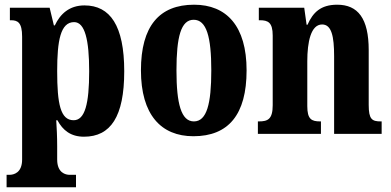

<svg xmlns="http://www.w3.org/2000/svg" viewBox="-20 -569 1662 816"><path d="M8 227H303V174H276C259 174 223 166 223 109V53C223 11 221 -27 219 -58H224C247 -15 281 12 337 12C450 12 508 -73 508 -266C508 -460 448 -546 339 -546C275 -546 236 -510 213 -461H209L191 -536H22V-483H26C55 -483 74 -474 74 -413V109C74 166 38 174 20 174H8ZM293 -58C237 -58 223 -127 223 -267C223 -396 237 -475 295 -475C341 -475 359 -399 359 -266C359 -128 341 -58 293 -58Z M802 10C951 10 1028 -82 1028 -270C1028 -458 943 -549 805 -549C657 -549 579 -458 579 -270C579 -82 664 10 802 10ZM804 -53C750 -53 730 -128 730 -270C730 -412 749 -485 803 -485C858 -485 878 -412 878 -270C878 -128 859 -53 804 -53Z M1076 0H1344V-53H1341C1304 -53 1286 -62 1286 -118V-309C1286 -390 1301 -465 1349 -465C1389 -465 1400 -415 1400 -330V0H1602V-53H1598C1561 -53 1547 -62 1547 -123V-356C1547 -491 1501 -549 1413 -549C1343 -549 1310 -516 1287 -464H1283L1273 -536H1080V-483H1084C1119 -483 1139 -474 1139 -418V-122C1139 -62 1118 -53 1080 -53H1076Z"/></svg>

Font: Noto Serif Bengali ExtraCondensed ExtraBold
Style: Regular
Weight: 800
Width: 2
Designer: Juan Bruce, Universal Thirst, Indian Type Foundry and the Monotype Design Team.
Foundry: Monotype Imaging Inc.
Version: Version 2.003